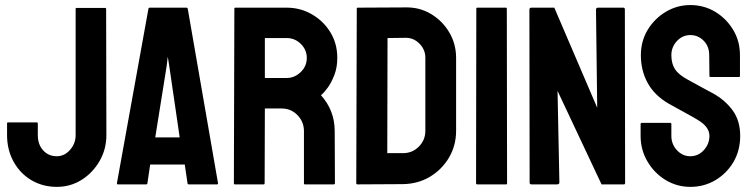

<svg xmlns="http://www.w3.org/2000/svg" viewBox="-20 -726 2964 756"><path d="M203.6 9.8Q148.4 9.8 103.5 -16.6Q59.1 -43 33.4 -89.6Q7.8 -136.2 7.8 -193.8V-240.2Q7.8 -244.1 11.7 -244.1H125Q128.9 -244.1 128.9 -238.8V-193.8Q128.9 -157.2 149.9 -134Q170.9 -110.8 203.6 -110.8Q233.9 -110.8 255.9 -136Q277.8 -161.1 277.8 -193.8V-690.9Q277.8 -694.8 281.7 -694.8H394Q397.9 -694.8 397.9 -689.9L398.9 -193.8Q398.9 -139.2 372.6 -92.8Q345.7 -45.9 301.8 -18.1Q257.8 9.8 203.6 9.8Z M440.4 -4.9 564.5 -691.9Q565.4 -695.8 569.3 -695.8H714.4Q718.3 -695.8 719.2 -691.9L838.4 -4.9Q838.9 0 834.5 0H723.6Q718.8 0 718.3 -4.9L707.5 -78.1H571.3L560.5 -4.9Q560.1 0 555.7 0H444.3Q440.4 0 440.4 -4.9ZM646.5 -465.8 640.6 -502.9 636.2 -465.8 591.3 -185.1H687.5Z M1018.1 0H904.8Q900.9 0 900.9 -4.9L902.8 -691.9Q902.8 -695.8 906.7 -695.8H1108.9Q1163.1 -695.8 1208.5 -669.4Q1253.9 -643.1 1281 -598.6Q1308.1 -554.2 1308.1 -498Q1308.1 -461.4 1296.9 -431.6Q1285.6 -401.9 1270.8 -381.3Q1255.9 -360.8 1243.7 -351.1Q1297.9 -291 1297.9 -210L1298.8 -4.9Q1298.8 0 1293.9 0H1180.7Q1176.8 0 1176.8 -2.9V-210Q1176.8 -246.1 1151.4 -272.5Q1126 -298.8 1088.9 -298.8H1022.9L1022 -4.9Q1022 0 1018.1 0ZM1108.9 -576.2H1022.9V-418.9H1108.9Q1139.6 -418.9 1163.8 -441.9Q1188 -464.8 1188 -498Q1188 -529.8 1164.6 -553Q1141.1 -576.2 1108.9 -576.2Z M1566.9 -1 1387.7 0Q1382.8 0 1382.8 -4.9L1384.8 -691.9Q1384.8 -695.8 1388.7 -695.8L1575.7 -696.8Q1631.3 -698.2 1676.3 -671.4Q1721.7 -644.5 1748.8 -598.9Q1775.9 -553.2 1775.9 -498V-210.9Q1775.9 -153.3 1748 -105.5Q1719.7 -58.1 1672.9 -30Q1626 -2 1566.9 -1ZM1575.7 -577.1 1505.9 -576.2 1504.9 -123H1566.9Q1604 -123 1629.4 -148.9Q1654.8 -174.8 1654.8 -210.9V-499Q1654.8 -530.8 1631.3 -554.4Q1607.9 -578.1 1575.7 -577.1Z M1972.7 0H1859.4Q1854.5 0 1854.5 -4.9L1855.5 -691.9Q1855.5 -695.8 1859.4 -695.8H1971.7Q1975.6 -695.8 1975.6 -691.9L1976.6 -4.9Q1976.6 0 1972.7 0Z M2173.3 0H2073.2Q2065.4 0 2065.4 -6.8L2064.5 -688Q2064.5 -695.8 2072.3 -695.8H2162.6L2331.5 -301.8L2326.7 -688Q2326.7 -695.8 2335.4 -695.8H2434.6Q2440.4 -695.8 2440.4 -688L2441.4 -5.9Q2441.4 0 2436.5 0H2348.6L2175.3 -368.2L2182.6 -7.8Q2182.6 0 2173.3 0Z M2698.2 9.8Q2645 9.8 2600.1 -17.6Q2555.7 -44.9 2529.1 -90.6Q2502.4 -136.2 2502.4 -190.9V-236.8Q2502.4 -242.2 2507.3 -242.2H2619.6Q2623.5 -242.2 2623.5 -236.8V-190.9Q2623.5 -158.2 2645.5 -134.5Q2667.5 -110.8 2698.2 -110.8Q2729.5 -110.8 2751.5 -135Q2773.4 -159.2 2773.4 -190.9Q2773.4 -227.5 2725.6 -254.9Q2717.8 -259.8 2705.3 -266.8Q2692.9 -273.9 2675.8 -283.2Q2658.7 -292.5 2642.6 -301.5Q2626.5 -310.5 2611.3 -318.8Q2556.6 -351.1 2530 -399.7Q2503.4 -448.2 2503.4 -508.8Q2503.4 -564.5 2530.8 -609.4Q2558.1 -653.8 2602.3 -679.9Q2646.5 -706.1 2698.2 -706.1Q2751.5 -706.1 2795.9 -679.7Q2840.3 -652.8 2866.9 -608.4Q2893.6 -564 2893.6 -508.8V-426.8Q2893.6 -422.9 2889.6 -422.9H2777.3Q2773.4 -422.9 2773.4 -426.8L2772.5 -508.8Q2772.5 -543.9 2750.5 -565.9Q2728.5 -587.9 2698.2 -587.9Q2667.5 -587.9 2645.5 -564.5Q2623.5 -541 2623.5 -508.8Q2623.5 -476.1 2637.5 -454.1Q2651.4 -432.1 2688.5 -412.1Q2692.4 -410.2 2706.5 -402.3Q2720.7 -394.5 2738 -385Q2755.4 -375.5 2769.5 -367.9Q2783.7 -360.4 2786.6 -358.9Q2836.4 -331.1 2865.5 -290.5Q2894.5 -250 2894.5 -190.9Q2894.5 -133.8 2868.2 -88.4Q2841.3 -43 2796.9 -16.6Q2752.4 9.8 2698.2 9.8Z"/></svg>

Font: WRV
Style: Display
Weight: 400
Designer: Will Viles x Danh Hong
Version: Version 8.001; ttfautohint (v1.8.3)